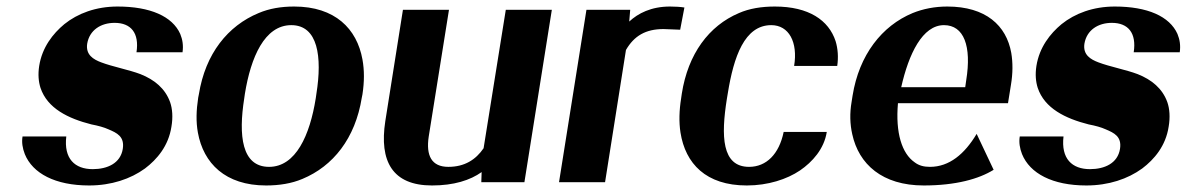

<svg xmlns="http://www.w3.org/2000/svg" viewBox="-20 -558 3634 588"><path d="M49 -140C46 -122 49 -104 56 -86C80 -27 149 10 253 10C321 10 380 -10 424 -42C461 -70 496 -111 505 -170C510 -199 508 -225 501 -245C486 -287 453 -314 410 -331C376 -344 324 -354 290 -367C266 -376 242 -390 247 -424C254 -466 289 -488 331 -488C381 -488 407 -457 398 -398H539C542 -419 539 -437 532 -454C508 -508 440 -538 340 -538C274 -538 218 -517 177 -484C142 -455 109 -413 100 -356C96 -330 98 -308 104 -289C125 -226 189 -195 260 -177C281 -173 299 -168 312 -162C338 -151 362 -140 356 -102C349 -58 309 -40 264 -40C209 -40 175 -72 183 -140Z M587 -259C581 -220 580 -185 586 -152C603 -58 670 10 795 10C835 10 873 4 906 -10C1000 -49 1068 -134 1088 -259L1090 -269C1096 -308 1096 -343 1090 -376C1073 -470 1006 -538 881 -538C841 -538 805 -532 772 -518C678 -479 609 -394 589 -269ZM728 -257 730 -271C748 -382 790 -481 872 -481C954 -481 967 -384 949 -271L947 -257C929 -144 886 -47 804 -47C720 -47 710 -143 728 -257Z M1160 -187C1141 -64 1182 10 1303 10C1370 10 1420 -6 1455 -31L1454 0H1586L1670 -528H1529L1461 -104C1437 -69 1403 -47 1353 -47C1302 -47 1284 -81 1293 -140L1355 -528H1214Z M1692 0H1833L1897 -405C1922 -448 1957 -469 2012 -469C2027 -469 2049 -467 2063 -467L2076 -535C2065 -537 2046 -538 2032 -538C1974 -538 1934 -517 1907 -492L1910 -528H1776Z M2066 -257C2060 -220 2059 -184 2064 -152C2079 -57 2142 10 2267 10C2332 10 2390 -9 2430 -36C2468 -62 2504 -102 2512 -154H2380C2366 -86 2327 -47 2274 -47C2190 -47 2188 -142 2206 -255L2209 -273C2227 -384 2260 -481 2342 -481C2396 -481 2424 -429 2412 -356H2544C2548 -383 2546 -409 2539 -432C2518 -496 2457 -538 2353 -538C2312 -538 2275 -532 2243 -518C2151 -479 2087 -393 2068 -271Z M2588 -246C2582 -211 2583 -178 2590 -147C2610 -55 2682 10 2809 10C2907 10 2978 -10 3023 -38L2971 -148C2934 -86 2887 -47 2828 -47C2809 -47 2794 -51 2781 -61C2742 -88 2722 -151 2730 -242H3067L3076 -298C3082 -334 3082 -366 3077 -396C3062 -480 2999 -538 2881 -538C2843 -538 2807 -531 2775 -518C2681 -479 2611 -390 2591 -265ZM2740 -291C2763 -393 2805 -481 2871 -481C2932 -481 2956 -417 2939 -312L2936 -291Z M3103 -140C3100 -122 3103 -104 3110 -86C3134 -27 3203 10 3307 10C3375 10 3434 -10 3478 -42C3515 -70 3550 -111 3559 -170C3564 -199 3562 -225 3555 -245C3540 -287 3507 -314 3464 -331C3430 -344 3378 -354 3344 -367C3320 -376 3296 -390 3301 -424C3308 -466 3343 -488 3385 -488C3435 -488 3461 -457 3452 -398H3593C3596 -419 3593 -437 3586 -454C3562 -508 3494 -538 3394 -538C3328 -538 3272 -517 3231 -484C3196 -455 3163 -413 3154 -356C3150 -330 3152 -308 3158 -289C3179 -226 3243 -195 3314 -177C3335 -173 3353 -168 3366 -162C3392 -151 3416 -140 3410 -102C3403 -58 3363 -40 3318 -40C3263 -40 3229 -72 3237 -140Z"/></svg>

Font: Aerodynamic
Style: Obl
Weight: 500
Designer: Google
Version: Version 2.000980; 2014